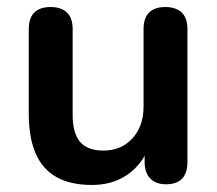

<svg xmlns="http://www.w3.org/2000/svg" viewBox="-20 -517 619 547"><path d="M242 10Q181 10 141 -12.5Q101 -35 81.5 -80Q62 -125 62 -192V-434Q62 -466 78 -481.5Q94 -497 124 -497Q154 -497 170.5 -481.5Q187 -466 187 -434V-190Q187 -138 208 -113Q229 -88 275 -88Q325 -88 357 -122.5Q389 -157 389 -214V-434Q389 -466 405 -481.5Q421 -497 451 -497Q481 -497 497.5 -481.5Q514 -466 514 -434V-56Q514 8 453 8Q424 8 408 -8.5Q392 -25 392 -56V-132L406 -102Q385 -48 342.5 -19Q300 10 242 10Z"/></svg>

Font: Nunito
Style: Bold
Weight: 700
Designer: Vernon Adams
Foundry: Vernon Adams
Version: Version 3.602